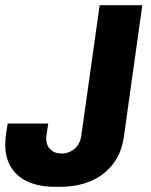

<svg xmlns="http://www.w3.org/2000/svg" viewBox="-25 -706 580 736"><path d="M183.5 10Q128 10 85.2 -8Q42.5 -26 18.8 -62.5Q-5 -99 -5 -153Q-5 -162 -3.5 -178.8Q-2 -195.5 4.5 -232.5H160Q157 -214 154.5 -197.2Q152 -180.5 152 -175Q152 -149.5 168.2 -133.5Q184.5 -117.5 210 -117.5Q239.5 -117.5 260.8 -135.8Q282 -154 286.5 -185L357 -686H520.5L450 -182.5Q441 -119 407.2 -76Q373.5 -33 322 -11.5Q270.5 10 206 10Z"/></svg>

Font: Chivo Medium
Style: Italic
Weight: 500
Italic angle: -8.05°
Designer: Hector Gatti
Foundry: Omnibus-Type
Version: Version 2.002